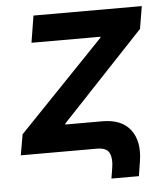

<svg xmlns="http://www.w3.org/2000/svg" viewBox="-50 -586 655 752"><g transform="rotate(-5 278.0 -209.5)"><path d="M357.9 121.6 364.7 79.6Q370.6 44.4 360.4 22.2Q350.1 0 311 0H12.2L26.4 -81.5L362.8 -431.6L363.3 -435.5H92.3L109.4 -541H535.2L520.5 -452.6L196.8 -108.9L196.3 -105H342.3Q418.5 -105 453.1 -58.6Q487.8 -12.2 474.6 66.9L465.8 121.6Z"/></g></svg>

Font: Inter 17pt SemiBold
Style: Italic
Weight: 600
Italic angle: -9.3988°
Version: Version 4.001;git-66647c0bb